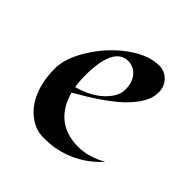

<svg xmlns="http://www.w3.org/2000/svg" viewBox="-137 -587 701 701"><g transform="rotate(45 213.5 -236.5)"><path d="M407.2 -90.3Q340.3 -15.6 241.2 2.9Q218.3 6.8 184.6 6.8Q150.9 6.8 121.1 -12Q91.3 -30.8 72.3 -60.5Q36.1 -118.2 36.1 -201.2Q36.1 -255.9 78.1 -322.3Q119.1 -387.7 178.2 -431.6Q241.7 -478.5 298.3 -478.5Q327.6 -478.5 347.7 -457Q366.2 -436 366.2 -409.2Q366.2 -382.3 354.5 -359.6Q342.8 -336.9 324 -315.4Q305.2 -293.9 281 -274.2Q256.8 -254.4 231.4 -237.3Q195.8 -212.9 141.6 -182.1Q157.2 -123 196.8 -91.1Q236.3 -59.1 298.8 -59.1Q351.6 -59.1 407.2 -90.3ZM259.8 -286.1Q272.9 -307.1 272.9 -327.1Q272.9 -347.2 268.6 -361.1Q264.2 -375 255.9 -385.7Q236.8 -410.2 206.5 -410.2Q132.3 -410.2 132.3 -258.8Q132.3 -231.9 136.7 -205.6Q222.7 -229.5 259.8 -286.1Z"/></g></svg>

Font: Fondamento
Style: Regular
Weight: 400
Version: Version 1.000